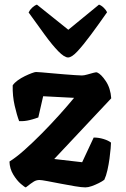

<svg xmlns="http://www.w3.org/2000/svg" viewBox="-20 -812 545 832"><path d="M92 0Q88 0 70.5 -15Q53 -30 37.5 -55.5Q22 -81 21 -112Q50 -130 86.5 -162.5Q123 -195 162 -234.5Q201 -274 237 -314Q273 -354 301 -388L167 -395L146 -303Q133 -298 110 -292Q87 -286 63 -287Q53 -313 43.5 -354.5Q34 -396 35 -442Q42 -453 56.5 -463.5Q71 -474 87.5 -482Q104 -490 117.5 -495Q131 -500 136 -500Q141 -500 160 -498.5Q179 -497 205 -494.5Q231 -492 257.5 -490Q284 -488 305 -486.5Q326 -485 335 -485Q344 -485 358 -489Q372 -493 385 -496.5Q398 -500 401 -498Q418 -491 438.5 -460.5Q459 -430 462 -386L215 -123L336 -109L386 -216Q408 -216 429 -209.5Q450 -203 461 -194Q461 -188 459.5 -169Q458 -150 454.5 -124.5Q451 -99 445.5 -74.5Q440 -50 432 -33Q423 -26 408 -18.5Q393 -11 377.5 -5.5Q362 0 350 0Q334 0 304.5 -5Q275 -10 243.5 -16Q212 -22 186 -27Q160 -32 151 -32Q138 -32 127 -25.5Q116 -19 92 0ZM275 -563Q259 -563 233 -589.5Q207 -616 174.5 -660.5Q142 -705 104 -758Q109 -769 119 -778.5Q129 -788 140 -792L276 -683L409 -792Q420 -788 430 -778Q440 -768 444 -759Q407 -706 374 -661.5Q341 -617 316 -590Q291 -563 275 -563Z"/></svg>

Font: Texturina 12pt Black
Style: Regular
Weight: 900
Designer: Guillermo Torres Carreño
Foundry: Omnibus-Type
Version: Version 1.002